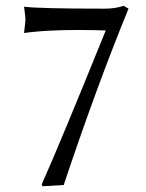

<svg xmlns="http://www.w3.org/2000/svg" viewBox="-20 -630 505 663"><path d="M345.2 -524.9Q164.6 -530.3 63 -516.1Q67.9 -553.7 67.9 -564.9Q67.9 -571.8 63 -606.9Q114.7 -600.1 342.8 -600.1Q377.4 -600.1 407.2 -609.9L423.8 -600.1Q315.4 -335.4 205.1 -6.3L204.6 -5.4Q201.7 3.9 200.2 8.8L127 13.2L124 6.8Q187.5 -135.3 345.2 -524.9Z"/></svg>

Font: Linux Biolinum O
Style: Regular
Weight: 400
Designer: Philipp H. Poll
Foundry: Philipp H. Poll
Version: Version 1.0.4